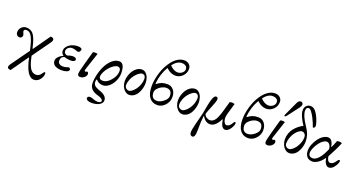

<svg xmlns="http://www.w3.org/2000/svg" viewBox="-54 -1653 5309 2847"><g transform="rotate(20 2600.5 -230.0)"><path d="M21.5 -299.8Q21.5 -346.2 53 -378.2Q84.5 -410.2 129.9 -410.2Q163.1 -410.2 189 -398.9Q214.8 -387.7 233.4 -367.9Q252 -348.1 267.8 -313.5Q283.7 -278.8 295.2 -240.7Q306.6 -202.6 319.8 -145.5H326.2L510.7 -406.2Q562.5 -406.2 562.5 -372.6Q562.5 -359.4 556.4 -347.2Q550.3 -335 536.6 -315.9L341.8 -43.5Q351.6 2 360.4 34.9Q369.1 67.9 382.6 100.8Q396 133.8 411.4 154.3Q426.8 174.8 448.7 187.5Q470.7 200.2 497.1 200.2Q544.9 200.2 572.3 159.7Q599.1 119.1 609.4 119.1Q623 119.1 623 142.6Q623 156.2 617.9 173.8Q612.8 191.4 602.1 210.2Q591.3 229 576.4 244.6Q561.5 260.3 539.8 270.3Q518.1 280.3 493.2 280.3Q376.5 280.3 316.4 -4.4H311L122.6 262.7Q101.6 262.7 85.9 255.1Q70.3 247.6 70.3 231.9Q70.3 210.9 87.9 186L294.4 -103Q285.6 -143.6 278.1 -174.1Q270.5 -204.6 260 -237.8Q249.5 -271 238.3 -294.2Q227.1 -317.4 212.9 -336.7Q198.7 -356 181.4 -365.5Q164.1 -375 144 -375Q103.5 -375 103.5 -345.2Q103.5 -333.5 112.3 -317.4Q123 -298.8 123 -280.3Q123 -262.7 110.6 -250.2Q98.1 -237.8 79.6 -237.8Q54.7 -237.8 38.1 -255.6Q21.5 -273.4 21.5 -299.8Z M685.5 -91.3Q685.5 -124.5 715.1 -155Q744.6 -185.5 785.2 -202.1V-206.1Q771 -214.8 760.5 -231.7Q750 -248.5 750 -271.5Q750 -310.1 778.6 -342.8Q807.1 -375.5 849.4 -392.8Q891.6 -410.2 934.6 -410.2Q974.6 -410.2 990.2 -401.9Q1005.9 -393.6 1005.9 -378.9Q1005.9 -366.7 994.9 -349.9Q983.9 -333 970.7 -333Q956.1 -333 922.9 -346.2Q899.4 -355.5 867.2 -355.5Q838.9 -355.5 812 -334.2Q785.2 -313 785.2 -278.3Q785.2 -238.8 834 -226.1Q883.3 -245.1 923.8 -245.1Q947.3 -245.1 962.9 -236.6Q978.5 -228 978.5 -210.9Q978.5 -194.3 960 -184.6Q941.4 -174.8 918 -174.8Q854.5 -174.8 807.6 -191.9Q752 -177.2 752 -116.2Q752 -85.9 774.2 -68.8Q796.4 -51.8 833 -51.8Q863.3 -51.8 883.3 -59.1Q908.7 -68.8 922.4 -68.8Q933.1 -68.8 939.9 -60.3Q946.8 -51.8 946.8 -42.5Q946.8 -18.1 913.3 -5.1Q879.9 7.8 832 7.8Q804.7 7.8 780.3 2.9Q755.9 -2 733.6 -12.7Q711.4 -23.4 698.5 -43.5Q685.5 -63.5 685.5 -91.3Z M1084 -34.2Q1084 -62 1119.1 -189.5L1178.2 -402.3Q1193.8 -409.2 1213.9 -409.2Q1232.9 -409.2 1252 -402.3L1168.5 -150.4Q1158.2 -121.1 1158.2 -110.8Q1158.2 -103.5 1162.1 -98.6Q1166 -93.8 1171.9 -93.8Q1176.3 -93.8 1183.1 -98.1Q1190.9 -103.5 1196.3 -103.5Q1207.5 -103.5 1213.6 -94Q1219.7 -84.5 1219.7 -70.3Q1219.7 -43 1190.4 -17.6Q1161.1 7.8 1125 7.8Q1104 7.8 1094 -1.2Q1084 -10.3 1084 -34.2Z M1327.1 265.6Q1327.1 251 1338.9 242.7Q1350.6 234.4 1367.7 234.4Q1387.7 234.4 1427.2 250Q1462.9 263.7 1496.1 263.7Q1513.2 263.7 1531 255.4Q1548.8 247.1 1548.8 233.4Q1548.8 195.8 1459 171.9Q1434.6 165.5 1413.6 155Q1392.6 144.5 1372.8 127.9Q1353 111.3 1341.6 85.9Q1330.1 60.5 1330.1 29.3Q1330.1 -46.9 1351.3 -127Q1372.6 -207 1407.2 -269Q1423.3 -297.9 1442.6 -322Q1461.9 -346.2 1485.4 -366.9Q1508.8 -387.7 1536.9 -399.4Q1564.9 -411.1 1593.8 -411.1Q1618.2 -411.1 1635.7 -398.2Q1653.3 -385.3 1662.8 -362.1Q1672.4 -338.9 1676.5 -311.5Q1680.7 -284.2 1680.7 -250.5Q1680.7 -194.8 1655.3 -135.5Q1629.9 -76.2 1583.3 -34.2Q1536.6 7.8 1483.9 7.8Q1413.6 7.8 1376 -41.5L1368.2 -41Q1361.3 -22.9 1361.3 0Q1361.3 17.1 1368.7 31.7Q1376 46.4 1385.5 55.7Q1395 64.9 1412.6 74.2Q1430.2 83.5 1441.7 87.9Q1453.1 92.3 1473.6 99.6Q1535.6 121.6 1561.5 152.3Q1584 179.2 1584 213.9Q1584 236.3 1568.4 255.9Q1552.7 275.4 1525.9 288.6Q1480.5 310.5 1413.6 310.5Q1377 310.5 1352.1 298.1Q1327.1 285.6 1327.1 265.6ZM1400.4 -101.6Q1400.4 -80.6 1414.1 -67.6Q1427.7 -54.7 1456.1 -54.7Q1506.8 -54.7 1550.8 -92.8Q1591.8 -128.4 1618.7 -176Q1645.5 -223.6 1645.5 -276.9Q1645.5 -302.7 1632.3 -316.9Q1619.1 -331.1 1597.7 -331.1Q1573.2 -331.1 1537.6 -308.8Q1502 -286.6 1472.2 -251Q1440.4 -213.9 1420.4 -172.9Q1400.4 -131.8 1400.4 -101.6Z M1768.6 -166Q1768.6 -207.5 1782 -250.5Q1795.4 -293.5 1818.8 -329.3Q1842.3 -365.2 1877.7 -388.2Q1913.1 -411.1 1953.1 -411.1Q1988.8 -411.1 2016.1 -384.8Q2043.5 -358.4 2056.9 -319.3Q2070.3 -280.3 2070.3 -237.3Q2070.3 -195.3 2058.6 -152.6Q2046.9 -109.9 2025.9 -73.7Q2004.9 -37.6 1971.2 -14.9Q1937.5 7.8 1897.5 7.8Q1861.8 7.8 1831.5 -18.3Q1801.3 -44.4 1784.9 -84.2Q1768.6 -124 1768.6 -166ZM1807.6 -113.3Q1807.6 -86.4 1826.4 -67.6Q1845.2 -48.8 1874.5 -48.8Q1894.5 -48.8 1921.4 -69.1Q1948.2 -89.4 1972.7 -121.6Q1997.1 -153.8 2014.2 -199.5Q2031.2 -245.1 2031.2 -290Q2031.2 -318.4 2017.6 -336.4Q2003.9 -354.5 1976.1 -354.5Q1956.1 -354.5 1927.5 -334Q1898.9 -313.5 1872.1 -281.5Q1845.2 -249.5 1826.4 -203.6Q1807.6 -157.7 1807.6 -113.3Z M2168.9 -226.6Q2168.9 -311 2193.4 -404.1Q2217.8 -497.1 2257.8 -568.4Q2312 -664.6 2372.8 -709.5Q2433.6 -754.4 2494.1 -754.4Q2542.5 -754.4 2573 -726.6Q2603.5 -698.7 2603.5 -655.3Q2603.5 -589.4 2555.7 -541.7Q2507.8 -494.1 2444.3 -494.1Q2414.1 -494.1 2386.2 -504.6Q2358.4 -515.1 2341.6 -526.9Q2324.7 -538.6 2297.9 -561.5Q2225.6 -440.4 2210 -285.6L2217.8 -279.3Q2258.8 -310.5 2294.2 -323.2Q2329.6 -335.9 2381.3 -335.9Q2440.4 -335.9 2477.5 -292.2Q2514.6 -248.5 2514.6 -180.2Q2514.6 -105 2461.9 -48.6Q2409.2 7.8 2340.8 7.8Q2261.2 7.8 2215.1 -51.8Q2168.9 -111.3 2168.9 -226.6ZM2225.6 -150.9Q2225.6 -48.8 2317.4 -48.8Q2345.2 -48.8 2381.3 -67.1Q2417.5 -85.4 2445.6 -117.4Q2473.6 -149.4 2473.6 -182.6Q2473.6 -231 2451.9 -255.1Q2430.2 -279.3 2381.8 -279.3Q2353.5 -279.3 2317.6 -262.5Q2281.7 -245.6 2253.7 -214.6Q2225.6 -183.6 2225.6 -150.9ZM2335.4 -614.7Q2400.4 -550.8 2459.5 -550.8Q2497.6 -550.8 2529.1 -575.9Q2560.5 -601.1 2560.5 -635.7Q2560.5 -668.9 2536.6 -686.3Q2512.7 -703.6 2472.7 -703.6Q2435.5 -703.6 2398.7 -679.4Q2361.8 -655.3 2335.4 -614.7Z M2607.4 -166Q2607.4 -207.5 2620.8 -250.5Q2634.3 -293.5 2657.7 -329.3Q2681.2 -365.2 2716.6 -388.2Q2752 -411.1 2792 -411.1Q2827.6 -411.1 2855 -384.8Q2882.3 -358.4 2895.8 -319.3Q2909.2 -280.3 2909.2 -237.3Q2909.2 -195.3 2897.5 -152.6Q2885.7 -109.9 2864.7 -73.7Q2843.8 -37.6 2810.1 -14.9Q2776.4 7.8 2736.3 7.8Q2700.7 7.8 2670.4 -18.3Q2640.1 -44.4 2623.8 -84.2Q2607.4 -124 2607.4 -166ZM2646.5 -113.3Q2646.5 -86.4 2665.3 -67.6Q2684.1 -48.8 2713.4 -48.8Q2733.4 -48.8 2760.3 -69.1Q2787.1 -89.4 2811.5 -121.6Q2835.9 -153.8 2853 -199.5Q2870.1 -245.1 2870.1 -290Q2870.1 -318.4 2856.4 -336.4Q2842.8 -354.5 2814.9 -354.5Q2794.9 -354.5 2766.4 -334Q2737.8 -313.5 2710.9 -281.5Q2684.1 -249.5 2665.3 -203.6Q2646.5 -157.7 2646.5 -113.3Z M2948.2 211.4Q2948.2 160.2 3020.5 -108.4Q3027.8 -150.4 3033 -178.5Q3038.1 -206.5 3044.4 -238.8Q3050.8 -271 3055.7 -291.3Q3060.5 -311.5 3066.9 -333Q3073.2 -354.5 3079.1 -367.2Q3085 -379.9 3092 -390.6Q3099.1 -401.4 3107.2 -405.8Q3115.2 -410.2 3124 -410.2Q3138.7 -410.2 3145.5 -399.9Q3152.3 -389.6 3152.3 -376Q3152.3 -346.2 3112.3 -251Q3076.7 -166.5 3061.5 -117.7Q3067.9 -85.9 3095.7 -67.4Q3123.5 -48.8 3153.3 -48.8Q3201.7 -48.8 3236.8 -102.5Q3247.6 -119.1 3262.2 -154.8Q3276.9 -190.4 3282.7 -209.5L3338.4 -402.3Q3357.4 -407.2 3378.4 -407.2Q3398.9 -407.2 3415.5 -397.9L3366.2 -230Q3361.8 -216.3 3358.4 -193.6Q3355 -170.9 3355 -161.1Q3355 -120.1 3371.6 -91.8Q3388.2 -63.5 3409.2 -63.5Q3451.2 -63.5 3483.4 -116.7Q3489.3 -126.5 3492.2 -131.1Q3495.1 -135.7 3499.3 -141.4Q3503.4 -147 3506.6 -149.2Q3509.8 -151.4 3512.7 -151.4Q3527.3 -151.4 3527.3 -130.9Q3527.3 -117.7 3517.8 -94.7Q3508.3 -71.8 3493.4 -48.8Q3478.5 -25.9 3456.8 -9Q3435.1 7.8 3413.6 7.8Q3393.6 7.8 3377.7 -4.6Q3361.8 -17.1 3352.5 -37.8Q3343.3 -58.6 3337.9 -78.9Q3332.5 -99.1 3330.1 -121.6L3322.3 -125Q3314 -105 3300.5 -83.5Q3287.1 -62 3268.3 -40.8Q3249.5 -19.5 3224.6 -5.9Q3199.7 7.8 3174.3 7.8Q3149.4 7.8 3127.4 -1.5Q3105.5 -10.7 3090.6 -25.4Q3075.7 -40 3066.7 -52.5Q3057.6 -64.9 3052.2 -76.2L3045.4 -74.7Q3034.2 17.6 3034.2 161.1Q3034.2 268.1 2990.7 268.1Q2972.7 268.1 2960.4 253.9Q2948.2 239.7 2948.2 211.4Z M3602.5 -226.6Q3602.5 -311 3627 -404.1Q3651.4 -497.1 3691.4 -568.4Q3745.6 -664.6 3806.4 -709.5Q3867.2 -754.4 3927.7 -754.4Q3976.1 -754.4 4006.6 -726.6Q4037.1 -698.7 4037.1 -655.3Q4037.1 -589.4 3989.3 -541.7Q3941.4 -494.1 3877.9 -494.1Q3847.7 -494.1 3819.8 -504.6Q3792 -515.1 3775.1 -526.9Q3758.3 -538.6 3731.4 -561.5Q3659.2 -440.4 3643.6 -285.6L3651.4 -279.3Q3692.4 -310.5 3727.8 -323.2Q3763.2 -335.9 3814.9 -335.9Q3874 -335.9 3911.1 -292.2Q3948.2 -248.5 3948.2 -180.2Q3948.2 -105 3895.5 -48.6Q3842.8 7.8 3774.4 7.8Q3694.8 7.8 3648.7 -51.8Q3602.5 -111.3 3602.5 -226.6ZM3659.2 -150.9Q3659.2 -48.8 3751 -48.8Q3778.8 -48.8 3814.9 -67.1Q3851.1 -85.4 3879.2 -117.4Q3907.2 -149.4 3907.2 -182.6Q3907.2 -231 3885.5 -255.1Q3863.8 -279.3 3815.4 -279.3Q3787.1 -279.3 3751.2 -262.5Q3715.3 -245.6 3687.3 -214.6Q3659.2 -183.6 3659.2 -150.9ZM3769 -614.7Q3834 -550.8 3893.1 -550.8Q3931.2 -550.8 3962.6 -575.9Q3994.1 -601.1 3994.1 -635.7Q3994.1 -668.9 3970.2 -686.3Q3946.3 -703.6 3906.2 -703.6Q3869.1 -703.6 3832.3 -679.4Q3795.4 -655.3 3769 -614.7Z M4168.9 -493.2Q4168.9 -502.4 4179.7 -523.9L4272.5 -724.6Q4294.4 -771.5 4327.1 -771.5Q4343.3 -771.5 4353.3 -760.3Q4363.3 -749 4363.3 -734.9Q4363.3 -711.4 4337.9 -678.2L4206.5 -505.4Q4187.5 -482.4 4179.7 -482.4Q4168.9 -482.4 4168.9 -493.2ZM4040 -34.2Q4040 -62 4075.2 -189.5L4134.3 -402.3Q4149.9 -409.2 4169.9 -409.2Q4189 -409.2 4208 -402.3L4124.5 -150.4Q4114.3 -121.1 4114.3 -110.8Q4114.3 -103.5 4118.2 -98.6Q4122.1 -93.8 4127.9 -93.8Q4132.3 -93.8 4139.2 -98.1Q4147 -103.5 4152.3 -103.5Q4163.6 -103.5 4169.7 -94Q4175.8 -84.5 4175.8 -70.3Q4175.8 -43 4146.5 -17.6Q4117.2 7.8 4081.1 7.8Q4060.1 7.8 4050 -1.2Q4040 -10.3 4040 -34.2Z M4294.9 -166Q4294.9 -216.3 4311.5 -261.5Q4328.1 -306.6 4356.7 -341.1Q4385.3 -375.5 4417 -400.6Q4448.7 -425.8 4485.8 -445.3Q4449.2 -497.1 4422.4 -557.1Q4395.5 -617.2 4395.5 -657.2Q4395.5 -705.1 4422.4 -731.4Q4449.2 -757.8 4487.3 -757.8Q4510.7 -757.8 4531.2 -747.1Q4551.8 -736.3 4567.9 -716.3Q4584 -696.3 4594 -679.4Q4604 -662.6 4615.2 -639.6Q4631.8 -604.5 4644.8 -565.4Q4657.7 -526.4 4657.7 -504.9Q4657.7 -486.8 4650.4 -479.5Q4643.1 -472.2 4625.5 -467.3Q4601.6 -537.6 4566.4 -606.4Q4543.5 -651.4 4517.8 -685.1Q4492.2 -718.8 4470.7 -718.8Q4430.7 -718.8 4430.7 -666Q4430.7 -586.9 4521.5 -454.1Q4564 -391.1 4580.3 -342.3Q4596.7 -293.5 4596.7 -237.3Q4596.7 -195.3 4585 -152.6Q4573.2 -109.9 4552.2 -73.7Q4531.2 -37.6 4497.6 -14.9Q4463.9 7.8 4423.8 7.8Q4388.2 7.8 4357.9 -18.3Q4327.6 -44.4 4311.3 -84.2Q4294.9 -124 4294.9 -166ZM4334 -113.3Q4334 -86.4 4352.8 -67.6Q4371.6 -48.8 4400.9 -48.8Q4420.9 -48.8 4447.8 -69.1Q4474.6 -89.4 4499 -121.6Q4523.4 -153.8 4540.5 -199.5Q4557.6 -245.1 4557.6 -290Q4557.6 -317.9 4540.5 -339.1Q4523.4 -360.4 4495.1 -360.4Q4472.2 -360.4 4444.1 -339.1Q4416 -317.9 4391.6 -284.4Q4367.2 -251 4350.6 -204.6Q4334 -158.2 4334 -113.3Z M4670.9 -123Q4670.9 -171.4 4691.4 -222.9Q4711.9 -274.4 4744.1 -317.9Q4777.8 -362.8 4816.9 -386.5Q4856 -410.2 4889.2 -410.2Q4906.7 -410.2 4920.9 -403.1Q4935.1 -396 4944.1 -385.3Q4953.1 -374.5 4960.2 -358.4Q4967.3 -342.3 4971.2 -327.4Q4975.1 -312.5 4978 -293.9L4984.9 -293Q5005.9 -335 5030.8 -402.3Q5047.4 -407.2 5066.9 -407.2Q5086.9 -407.2 5109.4 -397.5Q5067.4 -292 4988.3 -148.4Q4991.7 -112.3 5006.8 -87.9Q5022 -63.5 5043.9 -63.5Q5063.5 -63.5 5081.3 -74.5Q5099.1 -85.4 5108.9 -97.2Q5118.7 -108.9 5132.8 -129.4Q5148.4 -151.4 5158.2 -151.4Q5172.9 -151.4 5172.9 -130.9Q5172.9 -122.1 5167 -106Q5161.1 -89.8 5149.7 -70.3Q5138.2 -50.8 5123.8 -33.2Q5109.4 -15.6 5089.6 -3.9Q5069.8 7.8 5049.8 7.8Q5015.1 7.8 4993.4 -27.6Q4971.7 -63 4965.3 -108.9L4958 -106.9Q4938.5 -79.6 4915.3 -55.7Q4892.1 -31.7 4857.2 -12Q4822.3 7.8 4789.6 7.8Q4731 7.8 4700.9 -28.8Q4670.9 -65.4 4670.9 -123ZM4710.4 -102.5Q4710.4 -70.8 4728 -54.9Q4745.6 -39.1 4774.4 -39.1Q4872.1 -39.1 4961.4 -250Q4959.5 -272.5 4952.6 -292.5Q4945.8 -312.5 4929.9 -328.1Q4914.1 -343.8 4891.6 -343.8Q4869.6 -343.8 4840.8 -325.2Q4812 -306.6 4783.7 -271Q4752.4 -231.9 4731.4 -184.8Q4710.4 -137.7 4710.4 -102.5Z"/></g></svg>

Font: Theano Old Style
Style: Regular
Weight: 400
Designer: Alexey Kryukov
Version: Version 2.00